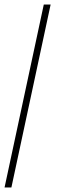

<svg xmlns="http://www.w3.org/2000/svg" viewBox="-20 -821 322 842"><path d="M0 1H30L202 -801H172Z"/></svg>

Font: MintSans
Style: ExtraLight
Weight: 200
Version: Version 1.0